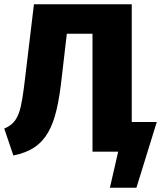

<svg xmlns="http://www.w3.org/2000/svg" viewBox="-21 -715 759 905"><path d="M600 -140V-695H139L98 -353C79 -193 70 -139 -1 -109L42 18C202 -14 244 -122 269 -341L294 -556H415V0H536L497 170H622L718 -140Z"/></svg>

Font: Fira Sans ExtraBold
Style: Regular
Weight: 800
Designer: bBox Type GmbH & Carrois Corporate GbR & Edenspiekermann AG
Foundry: bBox Type GmbH & Carrois Corporate GbR & Edenspiekermann AG
Version: Version 4.300;PS 004.300;hotconv 1.0.88;makeotf.lib2.5.64775